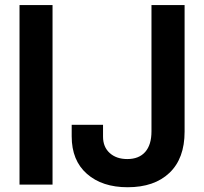

<svg xmlns="http://www.w3.org/2000/svg" viewBox="-20 -748 827 778"><path d="M192.9 -727.5V0H59.1V-727.5ZM497.1 10.7Q394 10.7 332.3 -43.5Q270.5 -97.7 270.5 -195.3V-242.2H397.5V-194.3Q397.5 -152.3 424.6 -127.9Q451.7 -103.5 495.6 -103.5Q543 -103.5 568.4 -132.3Q593.8 -161.1 593.8 -215.8V-727.5H728V-214.4Q728 -106 666.7 -47.6Q605.5 10.7 497.1 10.7Z"/></svg>

Font: Inter Display Semi Bold
Style: Regular
Weight: 600
Designer: Rasmus Andersson
Foundry: rsms
Version: Version 4.000;git-37864ae